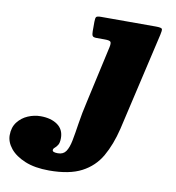

<svg xmlns="http://www.w3.org/2000/svg" viewBox="-343 -597 857 934"><g transform="rotate(10 86.0 -130.0)"><path d="M380 -485 268 0Q248.5 80.5 215 138.8Q181.5 197 121.2 228.5Q61 260 -39 260Q-109.5 260 -158 240Q-206.5 220 -231.8 188.8Q-257 157.5 -257 124Q-257 85 -237 59Q-217 33 -186.5 20Q-156 7 -124 7Q-73 7 -41 29.5Q-9 52 -9 95Q-9 118 -16.2 129.2Q-23.5 140.5 -30.8 146.2Q-38 152 -38 159Q-38 170 -11 170Q15.5 170 28.5 151Q41.5 132 48.5 96.2Q55.5 60.5 63 10Q70.5 -40.5 85 -103L147 -382Q151 -401 147 -408Q143 -415 117.5 -415H77.5Q60.5 -415 56.8 -421.8Q53 -428.5 53 -444V-491Q53 -510 57.5 -515Q62 -520 80.5 -520H351.5Q380 -520 382.5 -513.2Q385 -506.5 380 -485Z"/></g></svg>

Font: Besley* Fatface
Style: Italic
Weight: 900
Italic angle: -13°
Designer: Owen Earl
Foundry: indestructible type*
Version: Version 3.000; ttfautohint (v1.8.3)